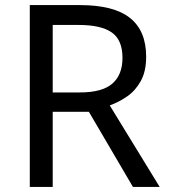

<svg xmlns="http://www.w3.org/2000/svg" viewBox="-20 -734 662 754"><path d="M294 -714Q427 -714 490.5 -663.5Q554 -613 554 -511Q554 -454 533 -416Q512 -378 479.5 -355.5Q447 -333 411 -320L607 0H502L329 -295H187V0H97V-714ZM289 -636H187V-371H294Q381 -371 421 -405.5Q461 -440 461 -507Q461 -577 419 -606.5Q377 -636 289 -636Z"/></svg>

Font: Noto Sans Ol Chiki
Style: Regular
Weight: 400
Designer: Monotype Design Team, Lewis McGuffie
Foundry: Monotype Imaging Inc.
Version: Version 2.003